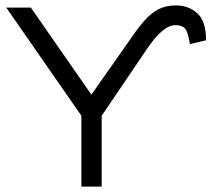

<svg xmlns="http://www.w3.org/2000/svg" viewBox="-20 -690 782 710"><path d="M631 -670Q677 -670 709.5 -641Q742 -612 742 -541L682 -527Q678 -557 669 -577Q660 -597 628 -597Q609 -597 588.5 -582Q568 -567 549 -543.5Q530 -520 514 -495L356 -262V0H281V-262L3 -662H94L318 -340L457 -538Q488 -584 513.5 -613Q539 -642 566.5 -656Q594 -670 631 -670Z"/></svg>

Font: Questrial
Style: Regular
Weight: 400
Designer: Joe Prince, Laura Meseguer
Foundry: Joe Prince, Laura Meseguer
Version: Version 2.000; ttfautohint (v1.8.3)